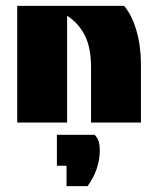

<svg xmlns="http://www.w3.org/2000/svg" viewBox="-20 -420 534 658"><path d="M39 0V-400H405Q432 -369 447.5 -315.5Q463 -262 463 -200V0H292V-189Q292 -257 270.5 -299Q249 -341 210 -366V0ZM208 218V148H175V42H304Q312 49 317 61.5Q322 74 322 96Q322 128 311 159.5Q300 191 280 218Z"/></svg>

Font: Tac One
Style: Regular
Weight: 400
Designer: Oluseyi Olusanya, David Udoh, Eyiyemi Adegbite, Mirko Velimirović
Version: Version 1.003; ttfautohint (v1.8.4.7-5d5b)